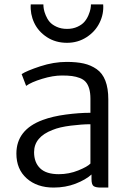

<svg xmlns="http://www.w3.org/2000/svg" viewBox="-20 -847 601 875"><path d="M473.6 7.8H439.9Q416 7.8 406.5 1Q397 -5.9 397 -31.2V-51.8Q370.6 -27.8 324.7 -10Q278.8 7.8 224.1 7.8Q148.9 7.8 101.8 -33.9Q54.7 -75.7 54.7 -147Q54.7 -255.9 174.8 -300.3Q219.7 -316.9 280.3 -325Q340.8 -333 392.1 -333V-397.5Q392.1 -423.8 386.5 -442.9Q380.9 -461.9 370.8 -473.4Q360.8 -484.9 343.8 -491.5Q326.7 -498 307.9 -500.5Q289.1 -502.9 262.2 -502.9Q221.7 -502.9 172.1 -487.8Q122.6 -472.7 99.1 -455.6L78.6 -509.3Q101.6 -524.4 163.1 -544.7Q224.6 -564.9 283.7 -564.9Q329.1 -564.9 361.6 -557.6Q394 -550.3 420.4 -532Q446.8 -513.7 460.2 -479.2Q473.6 -444.8 473.6 -394ZM248 -53.2Q294.4 -53.2 336.7 -70.3Q378.9 -87.4 392.1 -101.6V-280.8Q353.5 -280.8 302.5 -274.4Q251.5 -268.1 219.7 -254.9Q135.3 -222.7 135.3 -153.3Q135.3 -106.9 162.8 -80.1Q190.4 -53.2 248 -53.2ZM285.2 -651.9Q233.4 -651.9 193.8 -677.7Q154.3 -703.6 135.7 -743.4Q117.2 -783.2 120.1 -827.1H177.7Q177.7 -816.9 179.7 -805.4Q181.6 -793.9 188.5 -777.1Q195.3 -760.3 206.3 -747.3Q217.3 -734.4 238 -724.9Q258.8 -715.3 285.6 -715.3Q312 -715.3 332.8 -724.9Q353.5 -734.4 364.7 -747.6Q376 -760.7 383.1 -777.6Q390.1 -794.4 392.3 -806.2Q394.5 -817.9 394.5 -827.1H450.2Q453.6 -783.7 433.8 -743.4Q414.1 -703.1 374.5 -677.5Q335 -651.9 285.2 -651.9Z"/></svg>

Font: HaufeMerriweatherSansLt
Style: Regular
Weight: 300
Designer: Eben Sorkin
Foundry: Eben Sorkin
Version: Version 1.56